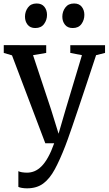

<svg xmlns="http://www.w3.org/2000/svg" viewBox="-20 -800 608 1072"><path d="M131 251.5Q115.5 251.5 102.5 249.2Q89.5 247 82.5 243.5V155.5Q89 159.5 102.8 161.8Q116.5 164 131 164Q152.5 164 172.5 155.8Q192.5 147.5 211.5 128.8Q230.5 110 248.2 78.2Q266 46.5 282.5 0H233L47 -491L1 -504.5V-548L238 -547.5V-504.5L164.5 -492L265 -189L307 -53.5L346.5 -189L437.5 -492L372.5 -504.5V-547.5H566.5V-504.5L516.5 -492Q487.5 -403 462.5 -328.8Q437.5 -254.5 417.8 -195.2Q398 -136 383 -92.5Q368 -49 358.2 -21.8Q348.5 5.5 344.5 15Q314.5 92.5 286 145.2Q257.5 198 221.2 224.8Q185 251.5 131 251.5ZM176.5 -643.5Q149 -643.5 134.2 -662Q119.5 -680.5 119.5 -707Q119.5 -735.5 136 -758Q152.5 -780.5 184 -780.5H185Q213 -780.5 227.8 -762Q242.5 -743.5 242.5 -717Q242.5 -688.5 226 -666Q209.5 -643.5 177.5 -643.5ZM385.5 -643.5Q357.5 -643.5 342.8 -662Q328 -680.5 328 -707Q328 -735.5 344.8 -758Q361.5 -780.5 393 -780.5H394Q422 -780.5 436.5 -762Q451 -743.5 451 -717Q451 -688.5 434.8 -666Q418.5 -643.5 386.5 -643.5Z"/></svg>

Font: Merriweather 36pt
Style: Regular
Weight: 400
Designer: Eben Sorkin
Foundry: Eben Sorkin
Version: Version 2.100